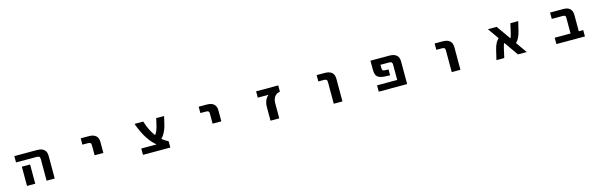

<svg xmlns="http://www.w3.org/2000/svg" viewBox="78 -1833 9844 3144"><g transform="rotate(-15 5000.0 -260.5)"><path d="M217.8 -416V-523.4H600.6Q761.7 -523.4 761.7 -379.9V2H624V-363.3Q624 -393.6 611.3 -404.8Q598.6 -416 565.4 -416ZM431.6 -324.2V-132.8V2H292V-132.8V-324.2Z M1342.8 -416V-523.4H1478.5Q1639.6 -523.4 1639.6 -379.9V-196.3H1491.2V-363.3Q1491.2 -394.5 1479.5 -405.3Q1467.8 -416 1434.6 -416Z M2517.6 -105.5Q2442.4 -166 2380.9 -260.7Q2314.5 -360.4 2254.9 -523.4H2403.3Q2453.1 -359.4 2533.2 -259.8Q2561.5 -289.1 2587.9 -373L2623 -523.4H2756.8L2718.8 -362.3Q2680.7 -234.4 2616.2 -172.9Q2659.2 -136.7 2721.7 -103.5V2H2257.8V-105.5Z M3342.8 -416V-523.4H3478.5Q3639.6 -523.4 3639.6 -379.9V-196.3H3491.2V-363.3Q3491.2 -394.5 3479.5 -405.3Q3467.8 -416 3434.6 -416Z M4499 -416H4316.4V-523.4H4691.4V-417Q4631.8 -408.2 4600.1 -365.2Q4568.4 -322.3 4568.4 -252.9V2H4419.9V-226.6Q4420.9 -354.5 4499 -416Z M5342.8 -416V-523.4H5478.5Q5639.6 -523.4 5639.6 -379.9V2H5492.2V-363.3Q5492.2 -394.5 5480 -405.3Q5467.8 -416 5434.6 -416Z M6736.3 2H6254.9V-105.5H6596.7V-363.3Q6596.7 -393.6 6585 -404.8Q6573.2 -416 6540 -416H6395.5V-375Q6395.5 -327.1 6409.7 -317.9Q6423.8 -308.6 6503.9 -308.6V-209Q6396.5 -209 6345.2 -223.6Q6293.9 -238.3 6274.4 -272.5Q6254.9 -306.6 6254.9 -375V-523.4H6575.2Q6736.3 -523.4 6736.3 -379.9Z M7342.8 -416V-523.4H7478.5Q7639.6 -523.4 7639.6 -379.9V2H7492.2V-363.3Q7492.2 -394.5 7480 -405.3Q7467.8 -416 7434.6 -416Z M8763.7 2H8614.3L8447.3 -237.3Q8433.6 -224.6 8417 -151.4L8382.8 2H8250L8288.1 -159.2Q8317.4 -285.2 8377.9 -335.9L8246.1 -523.4H8394.5L8562.5 -285.2Q8576.2 -298.8 8592.8 -372.1L8627 -523.4H8759.8L8721.7 -363.3Q8691.4 -237.3 8631.8 -185.5Z M9535.2 -367.2Q9535.2 -397.5 9524.4 -406.7Q9513.7 -416 9483.4 -416H9299.8V-523.4H9527.3Q9673.8 -523.4 9674.8 -377V-105.5H9750V2H9266.6V-105.5H9535.2Z"/></g></svg>

Font: GenEi Gothic M Regular
Style: Bold
Weight: 700
Designer: o_tamon (Modified); [Source Han Sans]
Ryoko NISHIZUKA  (kana & ideographs); Paul D. Hunt (Latin, Greek & Cyrillic); Wenl
Version: Version 1.1a;Original Version 1.004